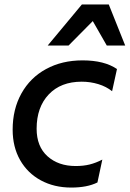

<svg xmlns="http://www.w3.org/2000/svg" viewBox="-20 -832 584 865"><path d="M37 -248Q37 -340 76.5 -411Q116 -482 187.5 -521Q259 -560 352 -560Q450 -560 507 -521L485 -421Q459 -442 423 -453Q387 -464 348 -464Q254 -464 199.5 -406.5Q145 -349 145 -252Q145 -172 194 -128Q243 -84 321 -84Q356 -84 384 -91Q412 -98 441 -113L419 -10Q373 13 301 13Q224 13 164 -19.5Q104 -52 70.5 -111Q37 -170 37 -248ZM544 -627H461L398 -737L289 -627H195L349 -812H470Z"/></svg>

Font: Application Medium
Style: Italic
Weight: 500
Italic angle: -12°
Designer: Wei Huang
Foundry: Wei Huang
Version: Version 0.012